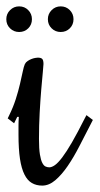

<svg xmlns="http://www.w3.org/2000/svg" viewBox="-29 -580 311 600"><path d="M70.8 -520Q70.8 -502.9 59.3 -491.5Q47.9 -480 30.8 -480Q14.2 -480 2.4 -491.5Q-9.3 -502.9 -9.3 -520Q-9.3 -536.6 2.4 -548.3Q14.2 -560.1 30.8 -560.1Q47.9 -560.1 59.3 -548.3Q70.8 -536.6 70.8 -520ZM200.7 -520Q200.7 -502.9 189.2 -491.5Q177.7 -480 160.6 -480Q144 -480 132.3 -491.5Q120.6 -502.9 120.6 -520Q120.6 -536.6 132.3 -548.3Q144 -560.1 160.6 -560.1Q177.7 -560.1 189.2 -548.3Q200.7 -536.6 200.7 -520ZM24.9 -214.8 15.1 -194.8 -4.9 -210 0 -220.2Q12.2 -245.1 20.3 -270.3Q28.3 -295.4 33.4 -317.4Q38.6 -339.4 42 -356Q45.4 -372.6 48.8 -379.9Q51.8 -385.7 57.4 -389.4Q63 -393.1 69.1 -395.5Q75.2 -397.9 80.8 -398.9Q86.4 -399.9 88.9 -399.9Q99.6 -399.9 103.3 -395.5Q106.9 -391.1 106.9 -379.9Q106.9 -374.5 104.7 -353.3Q102.5 -332 99.9 -300Q97.2 -268.1 95 -228.3Q92.8 -188.5 92.8 -146Q92.8 -115.2 95.7 -97.4Q98.6 -79.6 103.3 -70.8Q107.9 -62 113.5 -59.6Q119.1 -57.1 125 -57.1Q132.8 -57.1 142.6 -64Q152.3 -70.8 165.5 -88.1Q178.7 -105.5 195.8 -135Q212.9 -164.6 235.8 -210L241.2 -220.2L261.2 -205.1L255.9 -194.8Q237.3 -158.7 219.2 -123.5Q201.2 -88.4 182.4 -61Q163.6 -33.7 143.8 -16.8Q124 0 103 0Q84.5 0 70.6 -8.1Q56.6 -16.1 47.4 -34.7Q38.1 -53.2 33.4 -83.7Q28.8 -114.3 28.8 -159.2Q28.8 -171.9 28.8 -185.8Q28.8 -199.7 29.8 -214.8Z"/></svg>

Font: Rochester
Style: Regular
Weight: 400
Version: Version 1.006